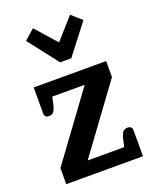

<svg xmlns="http://www.w3.org/2000/svg" viewBox="-142 -842 746 924"><g transform="rotate(-20 231.5 -380.0)"><path d="M265 -561H208L89 -714L141 -760L236 -653L331 -760L383 -714ZM35 0V-82L282 -419H116L106 -375Q101 -355 93 -345.5Q85 -336 69 -336Q58 -336 52.5 -342Q47 -348 47 -357V-491H418V-409L171 -72H358L368 -116Q373 -136 381.5 -145.5Q390 -155 405 -155Q416 -155 422 -149Q428 -143 428 -135V0Z"/></g></svg>

Font: Maitree Semibold
Style: Regular
Weight: 600
Designer: CadsonDemak Team
Foundry: CadsonDemak
Version: Version 1.010